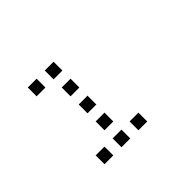

<svg xmlns="http://www.w3.org/2000/svg" viewBox="-100 -650 800 800"><g transform="rotate(-45 300.0 -250.0)"><path d="M125 -476Q124 -476 124 -476Q124 -476 124 -475V-425Q124 -424 124 -424Q124 -424 125 -424H175Q176 -424 176 -424Q176 -424 176 -425V-475Q176 -476 176 -476Q176 -476 175 -476ZM225 -476Q224 -476 224 -476Q224 -476 224 -475V-425Q224 -424 224 -424Q224 -424 225 -424H275Q276 -424 276 -424Q276 -424 276 -425V-475Q276 -476 276 -476Q276 -476 275 -476ZM225 -376Q224 -376 224 -376Q224 -376 224 -375V-325Q224 -324 224 -324Q224 -324 225 -324H275Q276 -324 276 -324Q276 -324 276 -325V-375Q276 -376 276 -376Q276 -376 275 -376ZM225 -276Q224 -276 224 -276Q224 -276 224 -275V-225Q224 -224 224 -224Q224 -224 225 -224H275Q276 -224 276 -224Q276 -224 276 -225V-275Q276 -276 276 -276Q276 -276 275 -276ZM225 -176Q224 -176 224 -176Q224 -176 224 -175V-125Q224 -124 224 -124Q224 -124 225 -124H275Q276 -124 276 -124Q276 -124 276 -125V-175Q276 -176 276 -176Q276 -176 275 -176ZM125 -76Q124 -76 124 -76Q124 -76 124 -75V-25Q124 -24 124 -24Q124 -24 125 -24H175Q176 -24 176 -24Q176 -24 176 -25V-75Q176 -76 176 -76Q176 -76 175 -76ZM225 -76Q224 -76 224 -76Q224 -76 224 -75V-25Q224 -24 224 -24Q224 -24 225 -24H275Q276 -24 276 -24Q276 -24 276 -25V-75Q276 -76 276 -76Q276 -76 275 -76ZM325 -76Q324 -76 324 -76Q324 -76 324 -75V-25Q324 -24 324 -24Q324 -24 325 -24H375Q376 -24 376 -24Q376 -24 376 -25V-75Q376 -76 376 -76Q376 -76 375 -76Z"/></g></svg>

Font: Doto
Style: Regular
Weight: 400
Monospace: yes
Version: Version 1.000